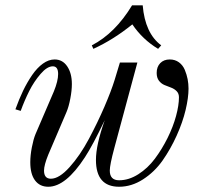

<svg xmlns="http://www.w3.org/2000/svg" viewBox="-20 -692 753 724"><path d="M375 -238.8Q329.6 -144 300.3 -99.1Q228 12.2 162.1 12.2Q129.9 12.2 112.1 -11.7Q94.2 -35.6 94.2 -80.1Q94.2 -106 100.1 -136.5Q106 -167 113.8 -186L183.1 -347.2Q199.2 -386.7 199.2 -413.1Q199.2 -441.9 179.2 -441.9Q157.7 -441.9 133.1 -413.3Q108.4 -384.8 90.3 -348.9Q72.3 -313 58.1 -273.9L38.1 -279.8Q51.8 -317.9 67.1 -349.9Q82.5 -381.8 101.3 -409.2Q120.1 -436.5 141.8 -452.1Q163.6 -467.8 186 -467.8Q215.8 -467.8 233.4 -441.9Q251 -416 251 -375Q251 -350.6 245.1 -320.1Q239.3 -289.6 231 -270L162.1 -108.9Q146 -69.3 146 -48.8Q146 -18.1 171.9 -18.1Q203.1 -18.1 242.4 -61.8Q281.7 -105.5 315.2 -168.2Q348.6 -231 374 -290Q399.4 -349.1 412.1 -390.1L432.1 -456.1H498L411.1 -133.8Q394 -70.3 394 -48.8Q394 -12.2 429.2 -12.2Q465.8 -12.2 501.5 -34.9Q537.1 -57.6 564 -93.5Q590.8 -129.4 611.8 -171.6Q632.8 -213.9 643.8 -254.4Q654.8 -294.9 654.8 -325.2Q654.8 -339.4 646.2 -348.1Q637.7 -356.9 625.2 -361.6Q612.8 -366.2 600.3 -371.3Q587.9 -376.5 579.3 -387.7Q570.8 -398.9 570.8 -417Q570.8 -439.9 584.2 -453.9Q597.7 -467.8 620.1 -467.8Q640.1 -467.8 654.8 -457Q669.4 -446.3 676.8 -428.7Q684.1 -411.1 687.5 -393.6Q690.9 -376 690.9 -357.9Q690.9 -323.7 679.9 -277.3Q668.9 -231 646 -180.2Q623 -129.4 592.8 -86.4Q562.5 -43.5 519.3 -15.6Q476.1 12.2 429.2 12.2Q341.8 12.2 341.8 -88.9Q341.8 -146 375 -238.8ZM332 -507.8 326.2 -521Q414.1 -566.4 478 -671.9H518.1Q526.9 -566.4 587.9 -521L576.2 -507.8Q517.6 -543 479 -600.1Q407.2 -542 332 -507.8Z"/></svg>

Font: Flanker Steampunk
Style: Italic
Weight: 400
Italic angle: -12°
Designer: Alexey Kryukov, Leonardo Di Lena
Foundry: Alexey Kryukov, Leonardo Di Lena
Version: 1.210